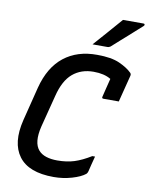

<svg xmlns="http://www.w3.org/2000/svg" viewBox="-102 -1018 861 1111"><g transform="rotate(10 328.5 -462.5)"><path d="M291 20Q144 20 86 -58Q28 -136 62 -274L112 -473Q144 -597 222.5 -659Q301 -721 418 -720Q501 -720 549 -698.5Q597 -677 623 -651Q630 -644 627 -633Q618 -599 607.5 -556.5Q597 -514 587 -476H497Q486 -476 489 -487Q495 -512 501.5 -538Q508 -564 516 -596Q477 -620 414 -620Q341 -620 291.5 -578Q242 -536 219 -443L171 -256Q147 -158 185 -115Q202 -96 230 -87Q258 -78 295 -78Q351 -78 395 -92Q439 -106 491 -138H507Q501 -114 495 -92Q489 -70 484 -47Q481 -36 475 -31Q449 -10 397.5 5Q346 20 291 20ZM529 -945H650Q656 -945 657 -940Q658 -935 652 -930Q628 -909 610.5 -893Q593 -877 576 -862Q559 -847 537.5 -828Q516 -809 485 -781Q482 -779 477.5 -777Q473 -775 467 -775H380Q419 -819 454 -859Q489 -899 529 -945Z"/></g></svg>

Font: Recursive Mn Lnr St Med
Style: Italic
Weight: 500
Italic angle: -15°
Monospace: yes
Version: Version 1.079;hotconv 1.0.112;makeotfexe 2.5.65598; ttfautoh